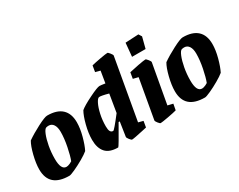

<svg xmlns="http://www.w3.org/2000/svg" viewBox="-84 -1057 1822 1462"><g transform="rotate(-30 827.0 -326.0)"><path d="M17 -147Q17 -199 34 -267.5Q51 -336 72 -371Q119 -404 185.5 -438.5Q252 -473 274 -473Q359 -473 402 -433Q445 -393 445 -316Q445 -263 427.5 -198Q410 -133 390 -94Q369 -76 326.5 -51.5Q284 -27 244.5 -9Q205 9 193 9Q17 9 17 -147ZM222 -63Q230 -65 241 -70Q252 -75 259 -80Q274 -118 288 -187.5Q302 -257 302 -314Q302 -355 287 -378Q272 -401 245 -401Q234 -401 223 -398Q209 -393 194.5 -357.5Q180 -322 170 -268.5Q160 -215 160 -158Q160 -61 208 -61Q214 -61 222 -63Z M942 -615 848 -82 890 -71 881 -18 855 -12Q761 9 744 9Q738 9 724.5 -8Q711 -25 712 -33L731 -158H721Q627 8 622 8Q546 8 512 -31Q478 -70 478 -141Q478 -199 495.5 -267Q513 -335 534 -371Q562 -395 637 -432Q712 -469 732 -469Q745 -469 781 -463L798 -566L756 -577L765 -631Q792 -638 844 -647.5Q896 -657 910 -657Q915 -657 929 -639.5Q943 -622 942 -615ZM742 -225 768 -382Q740 -390 716.5 -394.5Q693 -399 686 -397Q673 -394 657.5 -363Q642 -332 631 -282.5Q620 -233 620 -178Q620 -147 628 -133.5Q636 -120 652 -120Q661 -120 742 -225Z M963 -33 1024 -378 979 -389 988 -442Q1016 -449 1069 -459Q1122 -469 1136 -469Q1141 -469 1155 -451.5Q1169 -434 1168 -427L1106 -82L1152 -71L1142 -18Q1118 -11 1063 -1Q1008 9 995 9Q989 9 975.5 -8Q962 -25 963 -33ZM1058 -537 1069 -655 1185 -661 1202 -634 1177 -537Z M1209 -147Q1209 -199 1226 -267.5Q1243 -336 1264 -371Q1311 -404 1377.5 -438.5Q1444 -473 1466 -473Q1551 -473 1594 -433Q1637 -393 1637 -316Q1637 -263 1619.5 -198Q1602 -133 1582 -94Q1561 -76 1518.5 -51.5Q1476 -27 1436.5 -9Q1397 9 1385 9Q1209 9 1209 -147ZM1414 -63Q1422 -65 1433 -70Q1444 -75 1451 -80Q1466 -118 1480 -187.5Q1494 -257 1494 -314Q1494 -355 1479 -378Q1464 -401 1437 -401Q1426 -401 1415 -398Q1401 -393 1386.5 -357.5Q1372 -322 1362 -268.5Q1352 -215 1352 -158Q1352 -61 1400 -61Q1406 -61 1414 -63Z"/></g></svg>

Font: Grenze
Style: Bold Italic
Weight: 700
Italic angle: -10°
Designer: Renata Polastri
Foundry: Omnibus-Type
Version: Version 1.002; ttfautohint (v1.8)